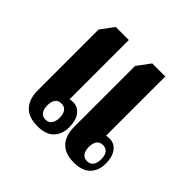

<svg xmlns="http://www.w3.org/2000/svg" viewBox="-142 -699 853 853"><g transform="rotate(45 284.0 -273.0)"><path d="M196 6Q139 6 111.5 -24Q84 -54 84 -108V-490L130 -552H212V-180Q218 -182 237 -182Q265 -180 282 -156Q299 -132 299 -91Q299 -47 273.5 -20.5Q248 6 196 6ZM425 6Q368 6 340.5 -24Q313 -54 313 -108V-490L359 -552H441V-180Q447 -182 466 -182Q494 -180 511 -156Q528 -132 528 -91Q528 -47 502 -20.5Q476 6 425 6ZM200 -40Q220 -40 229.5 -54Q239 -68 239 -91Q239 -114 229.5 -127.5Q220 -141 200 -141Q180 -141 170.5 -127.5Q161 -114 161 -91Q161 -68 170.5 -54Q180 -40 200 -40ZM461 -40Q481 -40 490.5 -54Q500 -68 500 -91Q500 -114 490.5 -127.5Q481 -141 461 -141Q441 -141 431.5 -127.5Q422 -114 422 -91Q422 -68 431.5 -54Q441 -40 461 -40Z"/></g></svg>

Font: Noto Serif Thai ExtraCondensed
Style: Bold
Weight: 700
Width: 2
Designer: Monotype Design Team
Foundry: Monotype Imaging Inc.
Version: Version 2.002; ttfautohint (v1.8.4.7-5d5b)